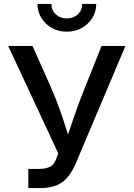

<svg xmlns="http://www.w3.org/2000/svg" viewBox="-20 -963 684 983"><path d="M125 0V-98.1H178.2Q214.8 -98.1 235.8 -109.1Q256.8 -120.1 266.1 -146L278.3 -177.7L22 -727.5H146.5L237.8 -522.5Q263.2 -465.3 281.2 -415.3Q299.3 -365.2 314.2 -318.6Q329.1 -272 343.8 -225.6H312Q333.5 -289.1 357.9 -361.8Q382.3 -434.6 418 -522.5L500 -727.5H622.1L368.2 -127Q351.6 -88.4 329.6 -59.8Q307.6 -31.2 272.7 -15.6Q237.8 0 182.6 0ZM322.3 -800.8Q279.8 -800.8 245.8 -819.6Q211.9 -838.4 191.9 -870.8Q171.9 -903.3 171.9 -942.9H243.2Q243.2 -910.6 265.6 -889.6Q288.1 -868.7 322.3 -868.7Q356.4 -868.7 378.7 -889.6Q400.9 -910.6 400.9 -942.9H472.7Q472.7 -903.3 452.6 -871.1Q432.6 -838.9 398.7 -819.8Q364.7 -800.8 322.3 -800.8Z"/></svg>

Font: Inter 17pt Medium
Style: Regular
Weight: 500
Version: Version 4.001;git-66647c0bb